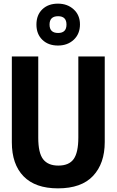

<svg xmlns="http://www.w3.org/2000/svg" viewBox="-20 -1024 640 1054"><path d="M419 -890Q419 -941 384.5 -972.5Q350 -1004 298 -1004Q245 -1004 212.5 -973Q180 -942 180 -889Q180 -837 212.5 -805.5Q245 -774 298 -774Q351 -774 385 -806Q419 -838 419 -890ZM252 -889Q252 -935 299 -935Q345 -935 345 -889Q345 -843 299 -843Q252 -843 252 -889ZM555 -244V-714H410V-269Q410 -187 384.5 -151Q359 -115 300 -115Q244 -115 217 -149.5Q190 -184 190 -268V-714H45V-243Q45 -122 109.5 -56Q174 10 298 10Q427 10 491 -58.5Q555 -127 555 -244Z"/></svg>

Font: Noto Sans Mono UI
Style: Bold
Weight: 700
Designer: Monotype Design team
Foundry: Monotype Imaging Inc.
Version: 1.000